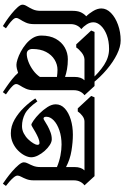

<svg xmlns="http://www.w3.org/2000/svg" viewBox="225 -1092 883 1374"><g transform="rotate(90 667.0 -404.5)"><path d="M96 -580Q78 -597 59 -628Q40 -659 40 -688Q40 -725 72 -756.5Q104 -788 156.5 -807Q209 -826 269 -826Q314 -826 368 -799.5Q422 -773 476.5 -727Q531 -681 577 -623L557 -607Q499 -672 444 -707.5Q389 -743 330 -743Q273 -743 230 -726.5Q187 -710 163 -684Q139 -658 139 -631Q139 -606 154.5 -582.5Q170 -559 188 -544Q173 -534 162.5 -514Q152 -494 152 -467V-203Q152 -171 141 -147Q130 -123 119 -106.5Q108 -90 108 -78Q108 -67 121.5 -53Q135 -39 152.5 -26Q170 -13 182 -5L166 17Q154 10 129 -7Q104 -24 77.5 -45.5Q51 -67 32 -88Q13 -109 13 -123Q13 -138 24 -155.5Q35 -173 46 -196.5Q57 -220 57 -252V-482Q57 -516 66.5 -538.5Q76 -561 96 -580Z M530 -497Q530 -543 554 -567H405Q380 -566 356 -547Q332 -528 319 -508H297L198 -615L208 -639H595L661 -567Q646 -557 635.5 -537Q625 -517 625 -490V-203Q625 -171 614 -147Q603 -123 592 -106.5Q581 -90 581 -78Q581 -67 594.5 -53Q608 -39 625.5 -26Q643 -13 655 -5L639 17Q627 9 600.5 -9Q574 -27 546 -49.5Q518 -72 501 -92Q487 -87 472 -83.5Q457 -80 443 -80Q429 -80 403.5 -88Q378 -96 349 -111.5Q320 -127 293.5 -149Q267 -171 250.5 -198.5Q234 -226 234 -258Q234 -320 257.5 -362Q281 -404 319.5 -426Q358 -448 403 -448Q442 -448 475 -442Q508 -436 530 -428ZM365 -154Q390 -154 421.5 -166Q453 -178 482.5 -199.5Q512 -221 530 -248V-370Q515 -372 502.5 -373Q490 -374 479 -374Q441 -374 406.5 -353Q372 -332 351 -292Q330 -252 330 -194Q330 -178 338.5 -166Q347 -154 365 -154Z M1270 -203Q1270 -174 1261.5 -152Q1253 -130 1244.5 -114.5Q1236 -99 1236 -88Q1236 -76 1249.5 -60Q1263 -44 1280.5 -29Q1298 -14 1310 -5L1294 17Q1282 9 1257 -9Q1232 -27 1205.5 -50Q1179 -73 1160 -95.5Q1141 -118 1141 -133Q1141 -147 1149.5 -163Q1158 -179 1166.5 -200.5Q1175 -222 1175 -252V-370Q1134 -387 1092.5 -395Q1051 -403 1014 -403Q958 -403 912.5 -387.5Q867 -372 841 -347Q815 -322 815 -294Q815 -274 828 -274Q833 -274 846.5 -283Q860 -292 881 -303.5Q902 -315 926.5 -324Q951 -333 976 -333Q995 -333 1017 -319Q1039 -305 1059 -282.5Q1079 -260 1092 -234.5Q1105 -209 1105 -186Q1105 -165 1092.5 -140Q1080 -115 1057 -92Q1034 -69 1002.5 -54.5Q971 -40 933 -40Q882 -40 835 -67Q788 -94 749 -134.5Q710 -175 684 -215L705 -230Q752 -163 793.5 -141.5Q835 -120 882 -120Q910 -120 934.5 -133Q959 -146 977 -165Q995 -184 1005.5 -202Q1016 -220 1016 -229Q1016 -245 1004 -245Q986 -245 965.5 -236Q945 -227 925.5 -216Q906 -205 891.5 -196Q877 -187 872 -187Q865 -187 841.5 -203Q818 -219 791.5 -245.5Q765 -272 745.5 -302.5Q726 -333 726 -361Q726 -399 756 -426.5Q786 -454 835.5 -469Q885 -484 943 -484Q996 -484 1058 -474Q1120 -464 1175 -435V-497Q1175 -543 1199 -567H849Q828 -567 808 -551.5Q788 -536 777 -519H755L666 -615L676 -639H1240L1306 -567Q1291 -557 1280.5 -537Q1270 -517 1270 -490Z"/></g></svg>

Font: Jaini Purva
Style: Regular
Weight: 400
Designer: Maithili Shingre, Girish Dalvi (Devanagari), Taresh Vohra (Latin)
Foundry: Ek Type
Version: Version 2.000; ttfautohint (v1.8.4.7-5d5b)